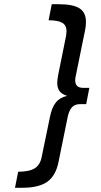

<svg xmlns="http://www.w3.org/2000/svg" viewBox="-20 -764 479 909"><path d="M298 -310Q273 -318 262 -332.5Q251 -347 251 -372Q251 -387 256 -412L293 -595Q295 -611 295 -616Q295 -644 275 -656Q255 -668 210 -668L225 -744H259Q326 -744 356.5 -724.5Q387 -705 387 -660Q387 -641 383 -622L339 -406Q336 -394 336 -384Q336 -348 374 -348H403L388 -271H359Q335 -271 321.5 -257Q308 -243 301 -213L257 3Q244 68 204 96.5Q164 125 85 125H51L66 49Q119 49 145 32.5Q171 16 178 -24L216 -208Q225 -255 244.5 -279Q264 -303 298 -310Z"/></svg>

Font: TypoPRO Montserrat
Style: Italic
Weight: 400
Italic angle: -11.3°
Designer: Julieta Ulanovsky
Foundry: Julieta Ulanovsky
Version: Version 6.001